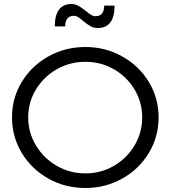

<svg xmlns="http://www.w3.org/2000/svg" viewBox="-20 -937 853 960"><path d="M773 -350Q773 -253 724 -172Q675 -91 591 -44Q507 3 407 3Q306 3 222 -44Q138 -91 89 -172Q40 -253 40 -350Q40 -447 89 -527.5Q138 -608 222 -655Q306 -702 407 -702Q507 -702 591 -655Q675 -608 724 -527.5Q773 -447 773 -350ZM121 -350Q121 -274 160 -209.5Q199 -145 264.5 -107.5Q330 -70 407 -70Q484 -70 549 -107.5Q614 -145 652.5 -209.5Q691 -274 691 -350Q691 -426 652.5 -490Q614 -554 549 -591Q484 -628 407 -628Q330 -628 264.5 -591Q199 -554 160 -490Q121 -426 121 -350ZM408 -883Q425 -869 436 -862.5Q447 -856 458 -856Q479 -856 490 -869.5Q501 -883 501 -909H553Q553 -854 532 -825.5Q511 -797 470 -797Q449 -797 433.5 -805.5Q418 -814 396 -832Q381 -845 370.5 -851.5Q360 -858 349 -858Q328 -858 317 -844.5Q306 -831 306 -805H254Q254 -860 275 -888.5Q296 -917 337 -917Q356 -917 372 -908Q388 -899 408 -883Z"/></svg>

Font: Kalaa
Style: Regular
Weight: 400
Version: Version 1.20 June 5, 2016